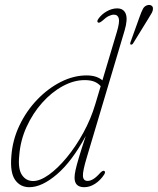

<svg xmlns="http://www.w3.org/2000/svg" viewBox="-20 -752 641 779"><path d="M485.5 -628 332.5 -114.5Q315 -57 316.5 -37.5Q318 -18 335.5 -18Q346 -18 358.2 -25.2Q370.5 -32.5 387 -51Q397.5 -61.5 403 -58.5Q409.5 -55 402.5 -43.5Q387 -20 365.5 -6.2Q344 7.5 322 7.5Q282 7.5 282.5 -32Q282.5 -43.5 286.5 -62Q290.5 -80.5 300.2 -113.2Q310 -146 328 -200.5Q272 -97 211 -44.8Q150 7.5 99 7.5Q62 7.5 41.2 -22.2Q20.5 -52 26 -117.5Q30.5 -183.5 58.8 -242.8Q87 -302 131 -347.8Q175 -393.5 227 -419.8Q279 -446 331 -446Q353.5 -446 369.5 -440.5Q385.5 -435 395.5 -426L454 -622Q466 -662 462 -677.2Q458 -692.5 442 -692.5Q433 -692.5 421.8 -687.2Q410.5 -682 395.5 -668Q383 -657.5 378 -660.5Q371.5 -664.5 379 -675.5Q392.5 -694.5 413.5 -706.2Q434.5 -718 455 -718Q481.5 -718 490.2 -696Q499 -674 485.5 -628ZM58 -120Q52.5 -67 69 -42.2Q85.5 -17.5 114.5 -17.5Q142.5 -17.5 178.5 -43.2Q214.5 -69 251 -113.2Q287.5 -157.5 318.2 -213.5Q349 -269.5 367 -330.5L388.5 -402.5Q378 -414.5 362.5 -420.8Q347 -427 323.5 -427Q279.5 -427 234.5 -402.5Q189.5 -378 151.2 -335.2Q113 -292.5 87.8 -237.2Q62.5 -182 58 -120ZM546 -682.5Q553.5 -704 560 -716.2Q566.5 -728.5 580 -731.5Q588.5 -733 594.5 -729.2Q600.5 -725.5 600.5 -718Q601 -709.5 595.5 -699.2Q590 -689 582.5 -677.5L520 -576Q516 -570 511 -571Q506.5 -572 509.5 -581Z"/></svg>

Font: Fraunces 72pt Soft Thin
Style: Italic
Weight: 100
Italic angle: -16°
Version: Version 1.000;[0bf87f6ff]